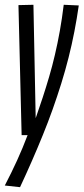

<svg xmlns="http://www.w3.org/2000/svg" viewBox="-34 -563 348 800"><path d="M231.5 -543.1 294.2 -540.3Q286.4 -485.2 275.8 -431Q265.3 -376.8 251.6 -322.6Q237.9 -268.4 221.2 -214.8Q204.5 -161.3 185.4 -107.6Q166.3 -53.9 144.4 -0.2Q122.6 53.5 98.9 107.7Q75.2 161.8 49.5 216.9L-14 210Q14 156.2 37.4 104.9Q60.8 53.7 81 0H56.1L42.9 -541.7L105.3 -543.1L114.7 -70.6Q129.7 -113 143.7 -156Q157.8 -198.9 170.7 -243Q183.7 -287.1 194.8 -334.6Q206 -382.2 215.3 -434.2Q224.6 -486.2 231.5 -543.1Z"/></svg>

Font: Georama
Style: Italic
Weight: 400
Width: 2
Italic angle: -9°
Designer: Jean-Baptiste Levee
Foundry: Production Type
Version: Version 1.000